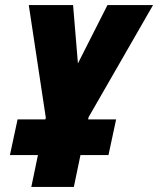

<svg xmlns="http://www.w3.org/2000/svg" viewBox="-20 -734 621 754"><path d="M103 0H270L296 -125H406L436 -265H326L328 -274L581 -714H402L286 -485L267 -714H93L160 -271L158 -265H49L19 -125H129Z"/></svg>

Font: Noto Sans ExtraCondensed Black
Style: Italic
Weight: 900
Width: 2
Italic angle: -12°
Designer: Monotype Design Team
Foundry: Monotype Imaging Inc.
Version: Version 2.013